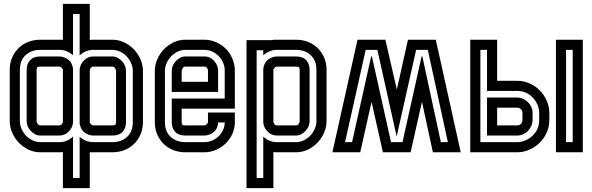

<svg xmlns="http://www.w3.org/2000/svg" viewBox="-20 -782 3039 986"><path d="M355 -153Q353 -127 333 -106.5Q313 -86 285 -86H187Q173 -86 160.5 -92.5Q148 -99 138 -109.5Q128 -120 122.5 -133Q117 -146 117 -160V-423Q117 -454 134.5 -473Q152 -492 187 -492H285Q299 -492 312 -486.5Q325 -481 335 -472Q343 -465 348 -453.5Q353 -442 355 -430ZM187 -440Q175 -440 171.5 -436.5Q168 -433 168 -423V-160Q168 -154 173.5 -146Q179 -138 187 -138H285Q293 -138 298 -144.5Q303 -151 303 -158V-425Q301 -430 295.5 -435Q290 -440 285 -440ZM389 -425Q391 -451 411 -471.5Q431 -492 459 -492H557Q571 -492 583.5 -485.5Q596 -479 606 -468.5Q616 -458 621.5 -445Q627 -432 627 -418V-155Q627 -124 609.5 -105Q592 -86 557 -86H459Q445 -86 432 -91.5Q419 -97 409 -106Q401 -113 396 -124.5Q391 -136 389 -148ZM557 -138Q569 -138 572.5 -141.5Q576 -145 576 -155V-418Q576 -424 570.5 -432Q565 -440 557 -440H459Q451 -440 446 -433.5Q441 -427 441 -420V-153Q443 -148 448.5 -143Q454 -138 459 -138ZM285 -578Q290 -578 294 -578Q298 -578 303 -577V-762H441V-577Q446 -577 450 -577.5Q454 -578 459 -578H557Q589 -578 617.5 -564.5Q646 -551 667.5 -528.5Q689 -506 701.5 -477Q714 -448 714 -418V-155Q714 -120 701.5 -91.5Q689 -63 668 -42.5Q647 -22 618.5 -11Q590 0 557 0H459H441V184H303V-1Q298 -1 294 -0.5Q290 0 285 0H187Q155 0 126.5 -13.5Q98 -27 76.5 -49.5Q55 -72 42.5 -101Q30 -130 30 -160V-423Q30 -458 42.5 -486.5Q55 -515 76 -535.5Q97 -556 125.5 -567Q154 -578 187 -578ZM389 -80Q403 -67 421 -59.5Q439 -52 459 -52H557Q603 -52 632.5 -79Q662 -106 662 -155V-418Q662 -438 653.5 -457.5Q645 -477 631 -492Q617 -507 597.5 -516.5Q578 -526 557 -526H459Q439 -526 421 -518.5Q403 -511 389 -497V-710H355V-498Q341 -511 323 -518.5Q305 -526 285 -526H187Q141 -526 111.5 -499Q82 -472 82 -423V-160Q82 -140 90.5 -120.5Q99 -101 113 -86Q127 -71 146.5 -61.5Q166 -52 187 -52H285Q305 -52 323 -59.5Q341 -67 355 -81V132H389Z M775 -418Q775 -448 787.5 -477Q800 -506 821.5 -528.5Q843 -551 871.5 -564.5Q900 -578 932 -578H1030Q1060 -578 1088 -566Q1116 -554 1137 -534Q1160 -513 1173 -481.5Q1186 -450 1186 -420V-224H913V-155Q913 -145 916.5 -141.5Q920 -138 932 -138H1030Q1035 -138 1040.5 -143Q1046 -148 1048 -153V-204H1186V-153Q1186 -123 1173.5 -95Q1161 -67 1139.5 -46Q1118 -25 1089.5 -12.5Q1061 0 1030 0H932Q899 0 870.5 -11Q842 -22 821 -42.5Q800 -63 787.5 -91.5Q775 -120 775 -155ZM913 -362H1048V-420Q1048 -427 1043 -433.5Q1038 -440 1030 -440H932Q924 -440 918.5 -432Q913 -424 913 -418ZM1134 -276V-420Q1134 -441 1125.5 -460.5Q1117 -480 1102.5 -494.5Q1088 -509 1069.5 -517.5Q1051 -526 1030 -526H932Q911 -526 891.5 -516.5Q872 -507 858 -492Q844 -477 835.5 -457.5Q827 -438 827 -418V-155Q827 -106 856.5 -79Q886 -52 932 -52H1030Q1050 -52 1069 -60Q1088 -68 1102.5 -82Q1117 -96 1125.5 -114.5Q1134 -133 1134 -153H1100Q1100 -140 1094.5 -127Q1089 -114 1080 -106Q1070 -97 1057 -91.5Q1044 -86 1030 -86H932Q897 -86 879.5 -105Q862 -124 862 -155V-276ZM862 -418Q862 -432 867.5 -445Q873 -458 883 -468.5Q893 -479 905.5 -485.5Q918 -492 932 -492H1030Q1045 -492 1057.5 -486Q1070 -480 1079.5 -469.5Q1089 -459 1094.5 -446Q1100 -433 1100 -420V-310H862Z M1246 -576H1378Q1384 -578 1390 -578Q1396 -578 1402 -578H1500Q1533 -578 1561.5 -567Q1590 -556 1611 -535.5Q1632 -515 1644.5 -486.5Q1657 -458 1657 -423V-160Q1657 -130 1644.5 -101Q1632 -72 1610.5 -49.5Q1589 -27 1560.5 -13.5Q1532 0 1500 0H1402Q1397 0 1393 -0.5Q1389 -1 1384 -1V184H1246ZM1402 -440Q1397 -440 1391.5 -435Q1386 -430 1384 -425V-158Q1384 -151 1389 -144.5Q1394 -138 1402 -138H1500Q1508 -138 1513.5 -146Q1519 -154 1519 -160V-423Q1519 -433 1515.5 -436.5Q1512 -440 1500 -440ZM1332 -524H1298V132H1332V-81Q1346 -67 1364 -59.5Q1382 -52 1402 -52H1500Q1521 -52 1540.5 -61.5Q1560 -71 1574 -86Q1588 -101 1596.5 -120.5Q1605 -140 1605 -160V-423Q1605 -472 1575.5 -499Q1546 -526 1500 -526H1402Q1382 -526 1364 -518.5Q1346 -511 1332 -498ZM1332 -430Q1334 -442 1339 -453.5Q1344 -465 1352 -472Q1362 -481 1375 -486.5Q1388 -492 1402 -492H1500Q1535 -492 1552.5 -473Q1570 -454 1570 -423V-160Q1570 -146 1564.5 -133Q1559 -120 1549 -109.5Q1539 -99 1526.5 -92.5Q1514 -86 1500 -86H1402Q1374 -86 1354 -106.5Q1334 -127 1332 -153Z M1959 -578 2018 -322 2075 -578H2218L2346 0H2203L2147 -259L2089 -2L2090 0H1946V-2L1888 -259L1830 0H1687L1816 -578ZM1752 -52H1788L1886 -492H1890L1988 -52H2047L2145 -492H2149L2244 -52H2280L2177 -526H2117L2017 -81L1918 -526H1858Z M2447 -52H2636Q2658 -52 2678.5 -61Q2699 -70 2715 -85Q2731 -100 2740 -120.5Q2749 -141 2749 -165V-202Q2749 -224 2740 -244.5Q2731 -265 2716 -281Q2701 -297 2680.5 -306Q2660 -315 2636 -315H2481V-526H2447ZM2395 0V-578H2533V-367H2636Q2670 -367 2700 -353.5Q2730 -340 2752.5 -317Q2775 -294 2788 -264Q2801 -234 2801 -202V-165Q2801 -131 2787.5 -101Q2774 -71 2751 -48.5Q2728 -26 2698 -13Q2668 0 2636 0ZM2636 -138Q2647 -138 2655 -146Q2663 -154 2663 -165V-202Q2663 -213 2655 -221Q2647 -229 2636 -229H2533V-138ZM2481 -86V-281H2636Q2651 -281 2665.5 -274.5Q2680 -268 2691 -257.5Q2702 -247 2708.5 -232.5Q2715 -218 2715 -202V-165Q2715 -150 2708.5 -135.5Q2702 -121 2691.5 -110Q2681 -99 2666.5 -92.5Q2652 -86 2636 -86ZM2973 0H2835V-578H2973ZM2887 -52H2921V-526H2887Z"/></svg>

Font: Aurach Bi
Style: Regular
Weight: 400
Designer: Peter Wiegel
Foundry: Peter Wiegel
Version: Version 1.002